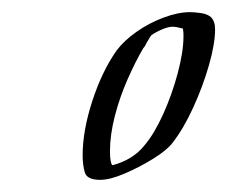

<svg xmlns="http://www.w3.org/2000/svg" viewBox="-20 -646 374 316"><path d="M145 -350Q123 -350 119.5 -362.5Q116 -375 116 -390Q116 -431 132 -480Q148 -529 172 -563Q184 -579 204.5 -593.5Q225 -608 249 -617Q273 -626 293 -626Q300 -626 310.5 -624.5Q321 -623 327 -618Q334 -611 334 -598Q334 -574 324 -539Q314 -504 298 -469Q282 -434 264 -411Q255 -399 232.5 -385Q210 -371 185.5 -360.5Q161 -350 145 -350ZM165 -374Q199 -383 218 -407Q234 -426 248.5 -458Q263 -490 272.5 -525.5Q282 -561 282 -587Q282 -592 281.5 -595.5Q281 -599 281 -599Q270 -602 264 -602Q257 -602 246.5 -597.5Q236 -593 229 -588Q228 -587 221 -575Q219 -570 216 -567Q203 -545 190 -515.5Q177 -486 169 -455Q161 -424 161 -397Q161 -378 165 -374Z"/></svg>

Font: Beau Rivage
Style: Regular
Weight: 400
Designer: Robert E. Leuschke
Foundry: Robert E. Leuschke
Version: Version 1.010; ttfautohint (v1.8.3)